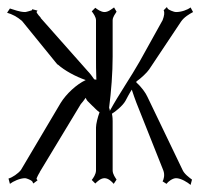

<svg xmlns="http://www.w3.org/2000/svg" viewBox="-29 -506 565 542"><path d="M-9 -470C5 -466 19 -459 33 -447L133 -324H134C153 -307 184 -290 213 -280C187 -268 158 -241 142 -215L30 -26C22 -16 6 -5 -5 -2L-1 13C8 6 27 -3 42 -3C46 -3 60 3 62 6L65 12L77 3L74 -1C74 -3 81 -17 83 -19V-20L199 -212C203 -216 207 -222 213 -230C214 -227 216 -222 222 -217L231 -208C237 -203 242 -196 252 -189C247 -176 242 -156 242 -146V-25C242 -14 234 -3 230 2L240 12C245 7 255 -3 266 -3C277 -3 287 7 292 13L300 1C297 -4 289 -14 289 -25V-164C289 -168 289 -175 287 -185C297 -191 317 -207 325 -221L333 -236C336 -242 339 -246 343 -253C347 -241 352 -226 356 -216L432 -25C437 -12 433 1 430 6L441 13C445 7 458 -3 468 -3C482 -3 501 9 509 16L513 1C505 -5 491 -15 486 -27L387 -233C382 -244 370 -261 356 -273V-276C369 -285 386 -301 392 -310L482 -445C491 -458 505 -466 516 -472L509 -485C500 -478 483 -472 468 -472C461 -472 446 -479 445 -481L442 -486L433 -477C436 -471 435 -462 430 -449L365 -332C342 -291 306 -239 281 -193C281 -195 281 -197 279 -202C285 -248 289 -301 289 -346V-449C289 -458 297 -468 300 -473L293 -485C287 -481 277 -472 266 -472C256 -472 245 -480 240 -484L230 -474C234 -469 242 -458 242 -449V-346C242 -326 242 -305 243 -281L237 -282C232 -289 226 -298 218 -306L86 -455V-456C84 -458 76 -467 74 -472L77 -476L62 -480L61 -477C58 -476 45 -472 42 -472C26 -472 10 -479 -1 -482Z"/></svg>

Font: Armata Saber
Style: Rg
Weight: 400
Designer: Jasper
Foundry: Cannot Into Space Fonts
Version: Version 0.970